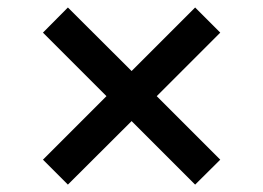

<svg xmlns="http://www.w3.org/2000/svg" viewBox="-20 -544 706 515"><path d="M503.4 -48.8 333 -219.2 162.1 -48.8 95.2 -115.7 265.6 -286.1 95.2 -456.5 162.1 -523.9 333 -353.5 503.4 -523.9 570.8 -456.5 400.4 -286.1 570.8 -115.7Z"/></svg>

Font: Interop Med
Style: Regular
Weight: 500
Designer: Rasmus Andersson, Google, Jang Haemin
Foundry: jhaemin
Version: Version 1.007